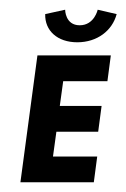

<svg xmlns="http://www.w3.org/2000/svg" viewBox="-20 -375 260 395"><path d="M208 -261H57L22 0H173L180 -53H89L96 -104H182L189 -157H103L110 -208H201ZM181 -355C181 -355 174 -323 144 -323C114 -323 114 -355 114 -355L73 -346C72 -312 98 -288 139 -288C180 -288 211 -312 220 -346Z"/></svg>

Font: Hussar Tani
Style: DwaKurs
Weight: 700
Foundry: Cannot Into Space Fonts
Version: Version 0.92